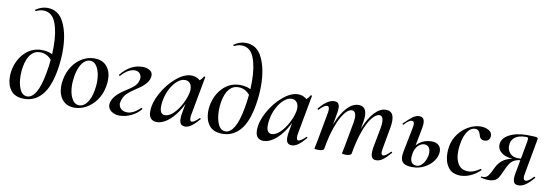

<svg xmlns="http://www.w3.org/2000/svg" viewBox="-55 -1119 4403 1524"><g transform="rotate(10 2146.5 -357.5)"><path d="M29 -140Q29 -168 33 -189Q49 -277 105.5 -334.5Q162 -392 244 -392Q307 -392 350 -359L330 -320Q313 -345 287.5 -358.5Q262 -372 233 -372Q188 -372 158.5 -337Q129 -302 117 -234Q111 -201 111 -165Q111 -100 131 -54.5Q151 -9 191 -9Q230 -9 260.5 -60.5Q291 -112 310 -218Q330 -324 330 -435Q330 -552 300 -627.5Q270 -703 200 -703Q170 -703 143 -688H142Q139 -688 135.5 -692Q132 -696 135 -697Q180 -729 229 -729Q320 -729 363.5 -638.5Q407 -548 407 -411Q407 -340 394 -260Q370 -118 312.5 -52Q255 14 171 14Q96 14 62.5 -30Q29 -74 29 -140Z M443 -138Q443 -165 449 -193Q460 -252 491.5 -299Q523 -346 569 -372.5Q615 -399 666 -399Q731 -399 766 -358Q801 -317 801 -250Q801 -223 795 -193Q783 -129 748.5 -82Q714 -35 668.5 -10.5Q623 14 576 14Q512 14 477.5 -28Q443 -70 443 -138ZM711 -149Q718 -183 718 -221Q718 -287 695.5 -331Q673 -375 634 -375Q600 -375 572.5 -339Q545 -303 533 -236Q526 -194 526 -165Q526 -98 548.5 -54.5Q571 -11 610 -11Q645 -11 672.5 -48Q700 -85 711 -149Z M845 -58Q845 -67 846 -71Q857 -132 951 -191Q998 -220 1021 -242.5Q1044 -265 1050 -298Q1051 -302 1051 -310Q1051 -331 1037 -346Q1023 -361 999 -361Q945 -361 889 -298Q889 -297 887 -297Q884 -297 881 -300Q878 -303 880 -305Q955 -399 1054 -399Q1086 -399 1110.5 -385Q1135 -371 1135 -343Q1135 -335 1134 -330Q1124 -273 1039 -221Q987 -187 961 -160.5Q935 -134 927 -91Q926 -88 926 -81Q926 -56 945 -39Q964 -22 995 -22Q1043 -22 1099 -75Q1100 -76 1102 -76Q1105 -76 1107.5 -73.5Q1110 -71 1109 -68Q1076 -28 1030 -7Q984 14 939 14Q901 14 873 -5.5Q845 -25 845 -58Z M1174 -62Q1174 -131 1217.5 -210.5Q1261 -290 1325.5 -344.5Q1390 -399 1448 -399Q1481 -399 1508 -380.5Q1535 -362 1538 -326L1484 -357Q1500 -359 1518 -373.5Q1536 -388 1545 -407Q1547 -409 1550 -409Q1553 -409 1555.5 -407.5Q1558 -406 1557 -405L1499 -89Q1497 -80 1497 -66Q1497 -38 1512 -38Q1531 -38 1570 -77Q1571 -78 1573 -78Q1576 -78 1578 -74.5Q1580 -71 1578 -69Q1545 -30 1518 -10.5Q1491 9 1466 9Q1443 9 1432 -4.5Q1421 -18 1421 -47Q1421 -68 1425 -89L1450 -229L1470 -246Q1445 -168 1406 -109Q1367 -50 1323.5 -18.5Q1280 13 1239 13Q1208 13 1191 -5.5Q1174 -24 1174 -62ZM1456 -261Q1459 -276 1459 -289Q1459 -319 1444 -337Q1429 -355 1403 -355Q1373 -355 1342.5 -329Q1312 -303 1288.5 -258.5Q1265 -214 1256 -160Q1252 -137 1252 -115Q1252 -52 1294 -52Q1326 -52 1360.5 -85Q1395 -118 1421 -167.5Q1447 -217 1456 -261Z M1627 -140Q1627 -168 1631 -189Q1647 -277 1703.5 -334.5Q1760 -392 1842 -392Q1905 -392 1948 -359L1928 -320Q1911 -345 1885.5 -358.5Q1860 -372 1831 -372Q1786 -372 1756.5 -337Q1727 -302 1715 -234Q1709 -201 1709 -165Q1709 -100 1729 -54.5Q1749 -9 1789 -9Q1828 -9 1858.5 -60.5Q1889 -112 1908 -218Q1928 -324 1928 -435Q1928 -552 1898 -627.5Q1868 -703 1798 -703Q1768 -703 1741 -688H1740Q1737 -688 1733.5 -692Q1730 -696 1733 -697Q1778 -729 1827 -729Q1918 -729 1961.5 -638.5Q2005 -548 2005 -411Q2005 -340 1992 -260Q1968 -118 1910.5 -52Q1853 14 1769 14Q1694 14 1660.5 -30Q1627 -74 1627 -140Z M2034 -62Q2034 -131 2077.5 -210.5Q2121 -290 2185.5 -344.5Q2250 -399 2308 -399Q2341 -399 2368 -380.5Q2395 -362 2398 -326L2344 -357Q2360 -359 2378 -373.5Q2396 -388 2405 -407Q2407 -409 2410 -409Q2413 -409 2415.5 -407.5Q2418 -406 2417 -405L2359 -89Q2357 -80 2357 -66Q2357 -38 2372 -38Q2391 -38 2430 -77Q2431 -78 2433 -78Q2436 -78 2438 -74.5Q2440 -71 2438 -69Q2405 -30 2378 -10.5Q2351 9 2326 9Q2303 9 2292 -4.5Q2281 -18 2281 -47Q2281 -68 2285 -89L2310 -229L2330 -246Q2305 -168 2266 -109Q2227 -50 2183.5 -18.5Q2140 13 2099 13Q2068 13 2051 -5.5Q2034 -24 2034 -62ZM2316 -261Q2319 -276 2319 -289Q2319 -319 2304 -337Q2289 -355 2263 -355Q2233 -355 2202.5 -329Q2172 -303 2148.5 -258.5Q2125 -214 2116 -160Q2112 -137 2112 -115Q2112 -52 2154 -52Q2186 -52 2220.5 -85Q2255 -118 2281 -167.5Q2307 -217 2316 -261Z M2964 -45Q2964 -66 2968 -89L2998 -248Q3003 -280 3003 -296Q3003 -348 2971 -348Q2944 -348 2912.5 -309Q2881 -270 2853 -193.5Q2825 -117 2807 -10L2792 -11Q2811 -130 2845.5 -217.5Q2880 -305 2924 -352Q2968 -399 3016 -399Q3079 -399 3079 -320Q3079 -292 3074 -267L3042 -89Q3039 -73 3039 -63Q3039 -38 3055 -38Q3065 -38 3079 -48Q3093 -58 3112 -77Q3114 -79 3116 -79Q3119 -79 3121 -75.5Q3123 -72 3120 -69Q3086 -29 3060 -10Q3034 9 3007 9Q2984 9 2974 -4Q2964 -17 2964 -45ZM2509 1 2514 -23 2524 -72 2565 -297Q2567 -306 2567 -321Q2567 -349 2550 -349Q2527 -349 2488 -307Q2487 -306 2485 -306Q2482 -306 2479.5 -309.5Q2477 -313 2480 -316Q2515 -357 2543.5 -376Q2572 -395 2600 -395Q2622 -395 2632 -383Q2642 -371 2642 -346Q2642 -326 2638 -306L2586 -10Q2583 8 2539 8Q2509 8 2509 1ZM2731 1 2736 -23Q2745 -68 2746 -74L2778 -249Q2783 -279 2783 -295Q2783 -348 2749 -348Q2721 -348 2690 -307.5Q2659 -267 2631 -190Q2603 -113 2586 -10L2570 -11Q2589 -128 2623.5 -216Q2658 -304 2702.5 -351.5Q2747 -399 2796 -399Q2859 -399 2859 -319Q2859 -300 2854 -268L2807 -10Q2806 -2 2794 3Q2782 8 2760 8Q2731 8 2731 1Z M3205 -58Q3205 -73 3210 -100L3249 -297Q3252 -311 3252 -321Q3252 -349 3233 -349Q3222 -349 3206 -338.5Q3190 -328 3173 -307Q3172 -306 3170 -306Q3166 -306 3164 -309.5Q3162 -313 3165 -316Q3210 -360 3234.5 -377.5Q3259 -395 3284 -395Q3306 -395 3316.5 -382.5Q3327 -370 3327 -344Q3327 -326 3323 -306L3283 -98Q3279 -72 3279 -64Q3279 -35 3292 -19.5Q3305 -4 3329 -4Q3353 -4 3372 -23Q3391 -42 3401.5 -69.5Q3412 -97 3412 -122Q3412 -151 3398.5 -166.5Q3385 -182 3364 -182Q3338 -182 3314.5 -159.5Q3291 -137 3283 -98L3268 -99Q3277 -152 3318 -183.5Q3359 -215 3416 -215Q3451 -215 3472 -197Q3493 -179 3493 -146Q3493 -109 3467.5 -72Q3442 -35 3397.5 -11Q3353 13 3299 13Q3251 13 3228 -3.5Q3205 -20 3205 -58Z M3554 -146Q3554 -170 3559 -202Q3570 -260 3605 -305Q3640 -350 3687 -374.5Q3734 -399 3780 -399Q3816 -399 3843.5 -383.5Q3871 -368 3871 -340Q3871 -319 3859.5 -306.5Q3848 -294 3826 -294Q3806 -294 3795.5 -305Q3785 -316 3781 -335Q3776 -352 3767 -362.5Q3758 -373 3739 -373Q3703 -373 3677.5 -335.5Q3652 -298 3642 -236Q3636 -202 3636 -171Q3636 -107 3662 -69Q3688 -31 3741 -31Q3765 -31 3790.5 -41.5Q3816 -52 3836 -67H3837Q3840 -67 3843 -64Q3846 -61 3844 -58Q3806 -22 3765.5 -4.5Q3725 13 3687 13Q3619 13 3586.5 -32.5Q3554 -78 3554 -146Z M3852 1Q3849 1 3849 -3Q3849 -9 3854 -9L3867 -8Q3893 -8 3909 -30.5Q3925 -53 3943 -94Q3989 -192 4105 -192L4110 -188Q4030 -188 3990 -213.5Q3950 -239 3950 -281Q3950 -333 4007.5 -364.5Q4065 -396 4153 -396Q4196 -396 4214 -394.5Q4232 -393 4237 -389Q4242 -385 4240 -375L4188 -89Q4185 -76 4185 -65Q4185 -37 4204 -37Q4226 -37 4265 -79Q4266 -80 4268 -80Q4272 -80 4274 -76.5Q4276 -73 4273 -70Q4238 -29 4209.5 -10Q4181 9 4153 9Q4131 9 4120.5 -3Q4110 -15 4110 -41Q4110 -60 4114 -80L4157 -312Q4165 -355 4165 -365Q4165 -375 4161 -377.5Q4157 -380 4147 -380Q4087 -380 4056.5 -355Q4026 -330 4026 -287Q4026 -252 4049 -227Q4072 -202 4117 -202Q4140 -202 4164 -208L4158 -191Q4116 -191 4091 -179Q4066 -167 4051 -144.5Q4036 -122 4017 -78Q4002 -44 3991 -26.5Q3980 -9 3960.5 0Q3941 9 3908 9Q3887 9 3852 1Z"/></g></svg>

Font: Cormorant Garamond SemiBold
Style: Italic
Weight: 600
Italic angle: -10°
Designer: Christian Thalmann (Catharsis Fonts)
Foundry: Catharsis Fonts
Version: Version 4.000